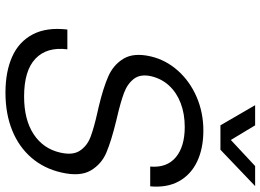

<svg xmlns="http://www.w3.org/2000/svg" viewBox="-150 -828 989 730"><g transform="rotate(90 345.0 -463.5)"><path d="M92.8 -224.6H168Q158.2 -146.5 203.6 -103.3Q249 -60.1 347.2 -60.1Q435.5 -60.1 490.7 -96.4Q545.9 -132.8 560.5 -196.8Q571.8 -244.6 553.5 -272.2Q535.2 -299.8 501.2 -312.7Q467.3 -325.7 405.8 -339.4L384.8 -344.2Q315.4 -360.8 271.2 -380.1Q227.1 -399.4 203.6 -438.2Q180.2 -477.1 194.8 -541Q208 -598.6 248.8 -644.5Q289.6 -690.4 349.1 -716.1Q408.7 -741.7 476.6 -741.7Q544.9 -741.7 594.7 -718Q644.5 -694.3 669.7 -648.9Q694.8 -603.5 689 -539.6H613.8Q619.1 -603 578.4 -637Q537.6 -670.9 463.4 -670.9Q413.1 -670.9 372.8 -655.5Q332.5 -640.1 306.2 -611.6Q279.8 -583 270.5 -543.9Q261.2 -502.9 280 -478Q298.8 -453.1 333.3 -440.2Q367.7 -427.2 428.2 -413.1L440.4 -410.2Q516.6 -391.6 560.5 -373Q604.5 -354.5 628.7 -313.5Q652.8 -272.5 636.2 -201.2Q621.1 -135.3 579.8 -87.6Q538.6 -40 475.6 -14.6Q412.6 10.7 333 10.7Q252.9 10.7 195.8 -14.9Q138.7 -40.5 111.1 -93.3Q83.5 -146 92.8 -224.6ZM380.4 -938.5H457L512.7 -846.2L611.8 -938.5H688L549.8 -806.6H457Z"/></g></svg>

Font: Glacial Indifference
Style: Italic
Weight: 400
Designer: Alfredo Marco Pradil
Foundry: Alfredo Marco Pradil
Version: Version 1.312